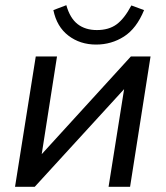

<svg xmlns="http://www.w3.org/2000/svg" viewBox="-20 -721 640 741"><path d="M38 0 118 -503H200L141 -126L485 -503H561L482 0H399L459 -377L114 0ZM351 -549Q289 -549 244 -583.5Q199 -618 186 -682L236 -701Q250 -651 279.5 -628Q309 -605 354 -605Q400 -605 430 -627Q460 -649 487 -700L536 -682Q507 -611 458.5 -580Q410 -549 351 -549Z"/></svg>

Font: Mulish Medium
Style: Italic
Weight: 500
Italic angle: -9°
Designer: Vernon Adams
Foundry: Vernon Adams
Version: Version 3.603; ttfautohint (v1.8.3)